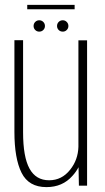

<svg xmlns="http://www.w3.org/2000/svg" viewBox="-20 -760 431 786"><path d="M303 0 301.5 -75.5Q292 -57 276.5 -40Q236 6 170 6Q97.5 6 68.2 -52.8Q39 -111.5 39 -220V-595.5H74.5V-218.5Q74.5 -117.5 100.8 -69.8Q127 -22 181 -22Q233 -22 267 -65Q299.5 -105.5 301 -159V-595H336.5V0ZM140.5 -630.5Q131 -630.5 124.2 -637.2Q117.5 -644 117.5 -653.5Q117.5 -663.5 124.2 -670.2Q131 -677 140.5 -677Q150.5 -677 157.2 -670.2Q164 -663.5 164 -653.5Q164 -644 157.2 -637.2Q150.5 -630.5 140.5 -630.5ZM237 -630.5Q227 -630.5 220.2 -637.2Q213.5 -644 213.5 -653.5Q213.5 -663.5 220.2 -670.2Q227 -677 237 -677Q246.5 -677 253.2 -670.2Q260 -663.5 260 -653.5Q260 -644 253.2 -637.2Q246.5 -630.5 237 -630.5ZM91.5 -722V-740H285.5V-722Z"/></svg>

Font: Anybody ExtraLight
Style: Regular
Weight: 200
Designer: Tyler Finck
Foundry: Etcetera Type Company
Version: Version 1.010; ttfautohint (v1.8.3) -l 8 -r 50 -G 200 -x 14 